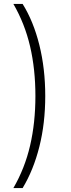

<svg xmlns="http://www.w3.org/2000/svg" viewBox="-20 -762 362 976"><path d="M95 194H48Q106 94 133 -22Q160 -138 160 -274Q160 -410 133 -526Q106 -642 48 -742H95Q150 -654 180 -533.5Q210 -413 210 -274Q210 -135 180 -16Q150 103 95 194Z"/></svg>

Font: MOST Montserrat Light
Style: Regular
Weight: 300
Designer: Julieta Ulanovsky
Foundry: Julieta Ulanovsky
Version: Version 8.000;March 11, 2024;FontCreator 15.0.0.2926 64-bit